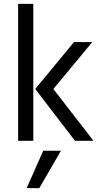

<svg xmlns="http://www.w3.org/2000/svg" viewBox="-20 -723 520 986"><path d="M151 0H73V-703H151ZM254 -266 460 0H365L161 -266L360 -507H454ZM182 243H117L202 51H293Z"/></svg>

Font: Hind Siliguri
Style: Regular
Weight: 400
Designer: Jyotish Sonowal
Foundry: Indian Type Foundry
Version: Version 1.001;PS 1.0;hotconv 1.0.86;makeotf.lib2.5.63406; tt